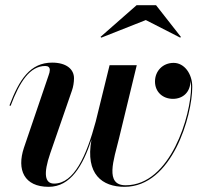

<svg xmlns="http://www.w3.org/2000/svg" viewBox="-20 -712 788 742"><path d="M543.5 -634.5 676.5 -566.5 679 -569.5 583 -692H508L368.5 -569.5L371.5 -566.5ZM174 -119 258 -362C263 -375.5 266 -394.5 266 -409.5C266 -445 236 -470 181.5 -470C96.5 -470 54.5 -404.5 16.5 -304.5L21 -303C56.5 -397.5 96 -457 155 -457C166 -457 172.5 -452 172.5 -441.5C172.5 -436 170.5 -427.5 168 -421.5L72.5 -141C44 -55.5 73.5 10 168 10C253.5 10 300.5 -73 333.5 -172.5C309 -38 375.5 10 461 10C646 10 723 -266 723 -376.5C723 -427.5 692 -469 651 -469C609 -469 579 -437.5 579 -397C579 -357 608.5 -330 648.5 -330C686.5 -330 716 -355.5 716 -399.5C717.5 -392 718.5 -384.5 718.5 -376.5C718.5 -267.5 639.5 4 465.5 4C384 4 419.5 -94 440 -177.5L508.5 -460H403.5L350 -242.5C314 -109 266 -2.5 189 -2.5C153 -2.5 147 -40.5 174 -119Z"/></svg>

Font: Bodoni* 36pt Medium
Style: Italic
Weight: 500
Italic angle: -13°
Version: Version 2.3